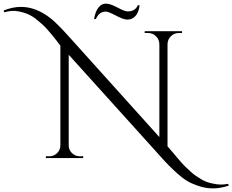

<svg xmlns="http://www.w3.org/2000/svg" viewBox="-208 -872 1282 1059"><path d="M496 -809Q538 -809 552 -843H562Q556 -793 527 -773Q513 -764 493 -764Q473 -764 431.5 -786Q390 -808 376 -808Q338 -808 321 -767H311Q317 -806 334 -829Q351 -852 375.5 -852Q400 -852 440 -830.5Q480 -809 496 -809ZM1054 152Q1006 167 970.5 167Q935 167 906.5 159.5Q878 152 850 139.5Q822 127 794 105Q747 67 698 14L171 -570V-70Q171 -45 189 -27.5Q207 -10 232 -10H251V0H45V-10H64Q89 -10 107 -27.5Q125 -45 125 -71V-620Q120 -627 105 -646.5Q90 -666 80 -678Q70 -690 53 -709.5Q36 -729 21.5 -741Q7 -753 -12 -769Q-42 -792 -76 -802Q-110 -812 -133.5 -812Q-157 -812 -184 -804L-188 -814Q-139 -834 -92 -834Q-7 -834 75 -768Q112 -737 167 -676L671 -116V-629Q670 -655 652 -672.5Q634 -690 609 -690H590V-700H796V-690H778Q753 -690 735 -672.5Q717 -655 716 -630V-65Q726 -54 744.5 -32Q763 -10 770.5 -1Q778 8 793 25Q808 42 818.5 51.5Q829 61 844.5 75.5Q860 90 873.5 98.5Q887 107 904 118Q928 132 958.5 139Q989 146 1008.5 146Q1028 146 1050 142Z"/></svg>

Font: Cinzel Decorative
Style: Regular
Weight: 400
Designer: Natanael Gama
Version: Version 1.001;PS 001.001;hotconv 1.0.56;makeotf.lib2.0.21325